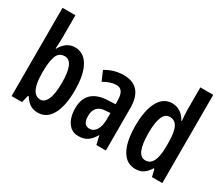

<svg xmlns="http://www.w3.org/2000/svg" viewBox="-125 -1184 1670 1432"><g transform="rotate(30 710.5 -468.0)"><path d="M173 -653Q173 -638 171.5 -614Q170 -590 169 -565H173Q217 -645 292 -645Q367 -645 408.5 -572.5Q450 -500 450 -365Q450 -232 409 -157.5Q368 -83 292 -83Q255 -83 227 -99.5Q199 -116 173 -156H167L152 -93H62V-853H173ZM259 -549Q208 -549 191 -502.5Q174 -456 173 -379V-357Q173 -177 260 -177Q296 -177 317 -223.5Q338 -270 338 -367Q338 -549 259 -549Z M710 -647Q874 -647 874 -456V-93H792L775 -167H773Q749 -125 718.5 -104Q688 -83 642 -83Q598 -83 571 -107Q544 -131 531 -169Q518 -207 518 -251Q518 -335 564 -378Q610 -421 697 -425L764 -428V-459Q764 -506 748.5 -531Q733 -556 699 -556Q652 -556 590 -521L555 -603Q627 -647 710 -647ZM723 -349Q676 -347 653 -321.5Q630 -296 630 -251Q630 -209 644.5 -190.5Q659 -172 686 -172Q721 -172 742.5 -206Q764 -240 764 -300V-352Z M1132 -83Q1054 -83 1013 -156.5Q972 -230 972 -364Q972 -498 1013 -572Q1054 -646 1128 -646Q1166 -646 1198 -626Q1230 -606 1251 -566H1255Q1253 -593 1251 -613Q1249 -633 1249 -652V-853H1360V-93H1271L1256 -156H1249Q1226 -119 1199 -101Q1172 -83 1132 -83ZM1164 -176Q1207 -176 1228 -217.5Q1249 -259 1249 -345V-376Q1249 -466 1228.5 -507.5Q1208 -549 1163 -549Q1123 -549 1103.5 -502.5Q1084 -456 1084 -366Q1084 -176 1164 -176Z"/></g></svg>

Font: Noto Sans Kannada UI ExtraCondensed SemiBold
Style: Regular
Weight: 600
Width: 2
Designer: Jelle Bosma - Monotype Design Team
Foundry: Monotype Imaging Inc.
Version: Version 2.005; ttfautohint (v1.8.4.7-5d5b)